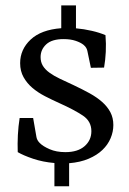

<svg xmlns="http://www.w3.org/2000/svg" viewBox="-20 -596 464 693"><path d="M229.5 76.4H176.4V-7.6Q134.2 -11.3 99.3 -23.1Q64.4 -34.9 44 -46.9Q42.9 -77.1 44.5 -108.7Q46.2 -140.4 50.9 -170.2H99.6L111.6 -101.1Q112.7 -95.3 115.5 -90.2Q118.2 -85.1 123.3 -80Q134.9 -68 159.1 -57.5Q183.3 -46.9 216 -46.9Q260.7 -46.9 285.3 -68.4Q309.8 -89.8 309.8 -122.5Q309.8 -158.2 279.3 -178.7Q248.7 -199.3 193.8 -224Q168 -235.6 142.5 -248.7Q117.1 -261.8 97.3 -278.5Q77.5 -295.3 65.1 -317.3Q52.7 -339.3 52.7 -368Q52.7 -417.5 90.5 -453.1Q128.4 -488.7 201.1 -494.2V-576.4H254.2V-493.8Q283.3 -491.3 311.5 -484.7Q339.6 -478.2 360.7 -469.1Q363.3 -437.8 361.8 -408.5Q360.4 -379.3 355.6 -352L308 -351.3L295.3 -412.4Q294.2 -417.5 291.3 -422.9Q288.4 -428.4 281.5 -434.2Q271.3 -442.5 252.9 -448.7Q234.5 -454.9 209.5 -454.9Q167.3 -454.9 146.9 -436Q126.5 -417.1 126.5 -389.8Q126.5 -372 134.7 -358.5Q142.9 -345.1 158.4 -333.8Q173.8 -322.5 196.2 -311.8Q218.5 -301.1 246.2 -288.4Q277.1 -273.8 303.5 -259.3Q329.8 -244.7 348.7 -228Q367.6 -211.3 378.4 -190.9Q389.1 -170.5 389.1 -144.7Q389.1 -120.7 379.3 -97.3Q369.5 -73.8 349.8 -54.9Q330.2 -36 300 -23.1Q269.8 -10.2 229.5 -6.9Z"/></svg>

Font: Rasa
Style: Regular
Weight: 400
Version: Version 1.000;PS 1.000;hotconv 1.0.88;makeotf.lib2.5.647800;